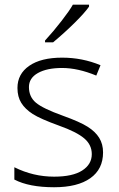

<svg xmlns="http://www.w3.org/2000/svg" viewBox="-20 -786 506 816"><path d="M418 -138.2Q418 -66.9 363.8 -28.6Q309.6 9.8 210 9.8Q103.5 9.8 41 -22.9V-75.2Q121.1 -35.2 210 -35.2Q288.6 -35.2 329.3 -61.3Q370.1 -87.4 370.1 -130.9Q370.1 -170.9 337.6 -198.2Q305.2 -225.6 231 -252Q151.4 -280.8 119.1 -301.5Q86.9 -322.3 70.6 -348.4Q54.2 -374.5 54.2 -412.1Q54.2 -471.7 104.2 -506.3Q154.3 -541 244.1 -541Q330.1 -541 407.2 -508.8L389.2 -464.8Q311 -497.1 244.1 -497.1Q179.2 -497.1 141.1 -475.6Q103 -454.1 103 -416Q103 -374.5 132.6 -349.6Q162.1 -324.7 248 -293.9Q319.8 -268.1 352.5 -247.3Q385.3 -226.6 401.6 -200.2Q418 -173.8 418 -138.2ZM171.4 -613.8Q207 -652.3 241.9 -697.5Q276.9 -742.7 289.6 -766.1H358.4V-757.8Q340.8 -732.4 298.6 -690.4Q256.3 -648.4 205.6 -606H171.4Z"/></svg>

Font: JBL Sans
Style: Light
Weight: 300
Version: Version 1.10